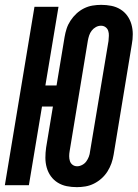

<svg xmlns="http://www.w3.org/2000/svg" viewBox="-36 -763 567 791"><path d="M281 8Q259 8 239 4Q219 0 202 -10.5Q185 -21 173.5 -37Q162 -53 156.5 -72.5Q151 -92 151 -113Q151 -134 154 -155L182 -324H137L83 0H-16L106 -735H205L151 -411H197L230 -610Q233 -628 238.5 -645Q244 -662 254.5 -678Q265 -694 279 -707Q293 -720 310 -728.5Q327 -737 345 -740Q363 -743 381 -743Q402 -743 422.5 -739Q443 -735 460 -724.5Q477 -714 488.5 -698Q500 -682 505.5 -662.5Q511 -643 511 -622Q511 -601 507 -580L432 -125Q429 -107 423 -90Q417 -73 407 -57Q397 -41 382.5 -28Q368 -15 351 -6.5Q334 2 316 5Q298 8 281 8ZM282 -78Q292 -78 302.5 -83.5Q313 -89 319.5 -98Q326 -107 330 -117.5Q334 -128 335 -139L411 -594Q412 -605 412.5 -615.5Q413 -626 410 -635.5Q407 -645 399 -651Q391 -657 380 -657Q369 -657 359 -651.5Q349 -646 342 -637Q335 -628 331.5 -617.5Q328 -607 326 -596L251 -141Q249 -130 249 -119.5Q249 -109 252 -99.5Q255 -90 263 -84Q271 -78 282 -78Z"/></svg>

Font: Iosevka SS04 Semibold
Style: Italic
Weight: 600
Italic angle: -9°
Monospace: yes
Designer: Belleve Invis
Foundry: Belleve Invis
Version: Version 19.0.0; ttfautohint (v1.8.4)